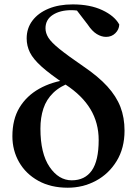

<svg xmlns="http://www.w3.org/2000/svg" viewBox="-20 -839 635 874"><path d="M288.5 15.5Q211.1 15.5 154.4 -16Q97.7 -47.4 67 -100.8Q36.4 -154.2 36.4 -219Q36.4 -295.8 68.7 -349.3Q101.1 -402.8 158.3 -434.9Q215.5 -467 289.1 -476.6V-487.7L306.7 -465.6Q254.1 -447.1 222.6 -416.6Q191.1 -386.1 177.6 -345Q164 -303.9 164 -253.5Q164 -140.4 205.6 -79.3Q247.1 -18.2 306.7 -18.2Q366.5 -18.2 397.9 -62.9Q429.2 -107.6 429.2 -201.4Q429.2 -279.5 391.8 -341.9Q354.4 -404.3 278.5 -453.9Q207.8 -501.2 169.5 -535.6Q131.2 -570 116.3 -600.1Q101.4 -630.2 101.4 -664.2Q101.4 -710.4 127.7 -745.2Q154 -780.1 201 -799.5Q247.9 -819 311.2 -819Q390 -819 445.8 -792.8Q501.6 -766.6 522.9 -727.4Q522.1 -704.8 505.2 -688Q488.3 -671.1 462.8 -671.1Q441.8 -671.1 420.6 -684Q399.4 -696.9 379.5 -726.8L323.1 -800.4L383.3 -795.1L386.1 -770.4Q371.2 -780.2 350.5 -786.5Q329.8 -792.7 304.5 -792.7Q253.6 -792.7 220.4 -771.3Q187.1 -749.8 187.1 -710.3Q187.1 -688.7 200.2 -667.5Q213.3 -646.4 250.4 -616.4Q287.4 -586.4 359.5 -536.9Q427.3 -491 468.4 -445.9Q509.4 -400.9 528.2 -352.3Q546.9 -303.6 546.9 -244.2Q546.9 -164.9 511.2 -106.3Q475.5 -47.7 416.7 -16.1Q357.8 15.5 288.5 15.5Z"/></svg>

Font: Noto Serif HK ExtraLight
Style: Regular
Weight: 200
Designer: Ryoko NISHIZUKA 西塚涼子 (kana & ideographs); Frank Grießhammer (Latin, Greek & Cyrillic); Wenlong ZHANG 张文龙 (bopomofo); San
Foundry: Adobe
Version: Version 2.002-H1;hotconv 1.1.0;makeotfexe 2.6.0